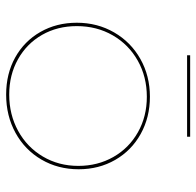

<svg xmlns="http://www.w3.org/2000/svg" viewBox="-27 -607 639 625"><g transform="rotate(90 292.5 -294.5)"><path d="M160 -594H425V-584H160ZM54 -225Q54 -292 85.5 -346.5Q117 -401 172 -432Q227 -463 295 -463Q362 -463 416 -433Q470 -403 500.5 -350Q531 -297 531 -231Q531 -164 499.5 -110Q468 -56 412.5 -25.5Q357 5 288 5Q220 5 167 -24.5Q114 -54 84 -106.5Q54 -159 54 -225ZM520 -230Q520 -293 491 -344Q462 -395 410.5 -424Q359 -453 295 -453Q230 -453 177.5 -423.5Q125 -394 95 -342Q65 -290 65 -225Q65 -162 93.5 -112Q122 -62 173 -33.5Q224 -5 288 -5Q353 -5 406 -34Q459 -63 489.5 -114.5Q520 -166 520 -230Z"/></g></svg>

Font: Ysabeau SC Hairline
Style: Regular
Weight: 100
Designer: Christian Thalmann (Catharsis Fonts)
Version: Version 0.003